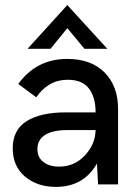

<svg xmlns="http://www.w3.org/2000/svg" viewBox="-20 -729 551 759"><path d="M88.9 -536.1 246.1 -709 404.3 -536.1H314L246.1 -617.7L179.7 -536.1ZM201.2 9.8Q127 9.8 78.6 -31.2Q30.3 -72.3 30.3 -142.6Q30.3 -215.8 85.4 -250.2Q140.6 -284.7 238.8 -284.7H357.9Q357.9 -345.2 331.3 -379.4Q304.7 -413.6 249 -413.6Q205.6 -413.6 174.1 -393.8Q142.6 -374 123.5 -344.2L52.2 -397Q124 -496.1 245.6 -496.1Q340.8 -496.1 393.8 -442.1Q446.8 -388.2 446.8 -297.9V0H367.7L363.3 -82.5Q310.5 9.8 201.2 9.8ZM213.4 -70.3Q274.4 -70.3 315.7 -114.7Q356.9 -159.2 357.9 -214.8H246.1Q188.5 -214.8 158.2 -195.6Q127.9 -176.3 127.9 -139.6Q127.9 -106.4 151.9 -88.4Q175.8 -70.3 213.4 -70.3Z"/></svg>

Font: HK Grotesk Medium
Style: Regular
Weight: 500
Designer: Alfredo Marco Pradil and Stefan Peev
Foundry: Hanken Design Co.
Version: Version 1.045;PS 001.045;hotconv 1.0.88;makeotf.lib2.5.64775